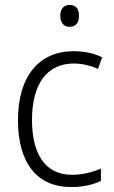

<svg xmlns="http://www.w3.org/2000/svg" viewBox="-20 -750 462 780"><path d="M263 -730C238 -730 225 -713 225 -686C225 -658 239 -641 263 -641C288 -641 301 -658 301 -686C301 -713 289 -730 263 -730ZM270 10C317 10 359 0 390 -15V-65C355 -50 315 -40 272 -40C161 -40 110 -128 110 -263C110 -409 171 -492 280 -492C312 -492 348 -484 378 -470L395 -517C364 -533 324 -542 279 -542C140 -542 53 -442 53 -262C53 -89 129 10 270 10Z"/></svg>

Font: Noto Sans Malayalam SemiCondensed Light
Style: Regular
Weight: 300
Width: 4
Designer: Jelle Bosma - Monotype Design Team
Foundry: Monotype Imaging Inc.
Version: Version 2.104